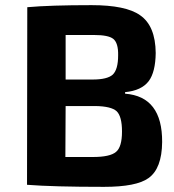

<svg xmlns="http://www.w3.org/2000/svg" viewBox="-20 -718 675 746"><path d="M86 -690Q174 -698 336 -698Q469 -698 524 -659Q584 -618 585 -512Q584 -438 558 -403Q530 -366 466 -360V-354Q611 -343 610 -166Q609 -63 557 -26Q510 8 384 8Q187 8 85 0ZM340 -409Q397 -409 418 -428Q439 -448 439 -503Q440 -551 420 -567Q401 -582 346 -582H235V-409ZM341 -108Q408 -108 431 -128Q454 -147 454 -207Q454 -266 433 -286Q412 -305 351 -306H235L234 -108Z"/></svg>

Font: Taylor Sans Bold LRS
Style: Bold
Weight: 700
Italic angle: -8°
Designer: Natanael Gama
Version: Version 1.001 September 8, 2015